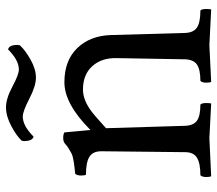

<svg xmlns="http://www.w3.org/2000/svg" viewBox="-62 -663 725 641"><g transform="rotate(-90 300.5 -342.5)"><path d="M187 -403Q274 -490 346.5 -490Q419 -490 460.5 -447Q502 -404 504 -334L511 -87Q512 -59 529 -47.5Q546 -36 586 -36Q591 -31 591 -16.5Q591 -2 589 0L470 -6L348 0Q345 -3 345 -16.5Q345 -30 351 -36Q389 -36 405.5 -47.5Q422 -59 423 -87L427 -316Q428 -366 400 -397Q372 -428 322 -428Q286 -428 247 -398Q234 -388 215.5 -371Q197 -354 193 -351L201 -87Q202 -59 218 -47.5Q234 -36 272 -36Q277 -31 277 -16.5Q277 -2 275 0L160 -6L33 0Q30 -3 30 -16.5Q30 -30 36 -36Q76 -36 94.5 -47.5Q113 -59 113 -87L116 -367Q116 -395 97.5 -406.5Q79 -418 38 -418Q35 -421 35 -434.5Q35 -448 41 -454Q45 -454 60 -456Q75 -458 79 -458.5Q83 -459 94.5 -461.5Q106 -464 112 -468Q132 -479 139.5 -486.5Q147 -494 160 -494Q173 -494 179 -490ZM232 -629Q201 -629 165 -593Q150 -596 150 -626L151 -632Q166 -649 199.5 -667Q233 -685 262.5 -685Q292 -685 332 -663.5Q372 -642 389 -642Q420 -642 456 -678Q471 -675 471 -646L470 -639Q454 -621 422 -603Q390 -585 362 -585Q334 -585 291.5 -607Q249 -629 232 -629Z"/></g></svg>

Font: Esteban
Style: Regular
Weight: 400
Designer: Angelica Diaz Rivera
Foundry: Angelica Diaz Rivera
Version: Version 1.002